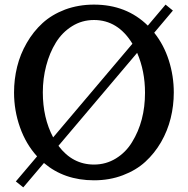

<svg xmlns="http://www.w3.org/2000/svg" viewBox="-20 -770 816 834"><path d="M81.1 43.9 48.8 18.1 141.1 -90.8Q92.3 -144.5 66.7 -217.3Q41 -290 41 -368.2Q41 -425.3 54.4 -480Q67.9 -534.7 96.2 -583.5Q124.5 -632.8 164.8 -669.7Q205.1 -706.5 262.7 -728.5Q321.3 -750 388.2 -750Q529.3 -750 622.1 -658.7L699.2 -750L731 -724.1L649.9 -627.9Q691.9 -575.2 713.4 -507.6Q734.9 -439.9 734.9 -368.2Q734.9 -311 721.4 -256.6Q708 -202.1 679.7 -152.8Q651.4 -104 611.1 -67.1Q570.8 -30.3 513.7 -8.8Q456.1 13.2 388.2 13.2Q259.3 13.2 170.9 -62ZM210.9 -173.3 555.2 -580.1Q492.2 -683.1 388.2 -683.1Q335.9 -683.1 293 -656.2Q250 -629.4 222.7 -585Q195.3 -540.5 180.7 -484.6Q166 -428.7 166 -369.1Q166 -257.8 210.9 -173.3ZM388.2 -55.2Q440.4 -55.2 483.6 -81.8Q526.9 -108.4 553.7 -152.8Q609.9 -243.7 609.9 -367.2Q609.9 -461.4 575.7 -540.5L233.9 -136.7Q294.9 -55.2 388.2 -55.2Z"/></svg>

Font: Trocchi
Style: Regular
Weight: 400
Designer: Vernon Adams
Foundry: Vernon Adams
Version: Version 1.101; ttfautohint (v1.8.4.7-5d5b);gftools[0.9.27]